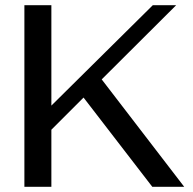

<svg xmlns="http://www.w3.org/2000/svg" viewBox="-20 -720 745 740"><path d="M302 -344 178 -220V0H74V-700H178V-313L569 -700H659L372 -414L690 0H567Z"/></svg>

Font: Fahkwang
Style: Regular
Weight: 400
Version: Version 1.000; ttfautohint (v1.6)